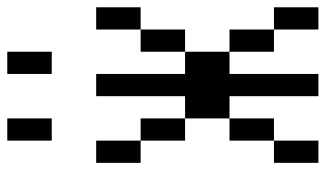

<svg xmlns="http://www.w3.org/2000/svg" viewBox="-208 -708 915 540"><g transform="rotate(-90 250.0 -437.5)"><path d="M187.5 -750H125V-875H187.5ZM62.5 -125H125V0H62.5ZM62.5 -625H125V-500H62.5ZM125 -250H187.5V-125H125ZM125 -500H187.5V-375H125ZM187.5 -375H250V-625H312.5V-375H375V-250H312.5V0H250V-250H187.5ZM312.5 -875H375V-750H312.5ZM375 -250H437.5V-125H375ZM375 -500H437.5V-375H375ZM437.5 -125H500V0H437.5ZM437.5 -625H500V-500H437.5Z"/></g></svg>

Font: 寒蝉点阵体 16px
Style: Regular
Weight: 400
Designer: Designed by Warren2060
Foundry: ChillType
Version: Version 1.000